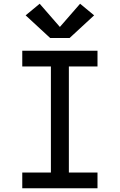

<svg xmlns="http://www.w3.org/2000/svg" viewBox="-20 -1006 640 1026"><path d="M99 0V-84H252V-651H99V-735H501V-651H348V-84H501V0ZM248 -803 117 -924 192 -986 300 -862 408 -986 483 -924 352 -803Z"/></svg>

Font: Iosevka Slab Medium Extended
Style: Regular
Weight: 500
Width: 7
Monospace: yes
Designer: Belleve Invis
Foundry: Belleve Invis
Version: Version 11.1.1; ttfautohint (v1.8.3)